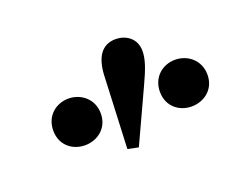

<svg xmlns="http://www.w3.org/2000/svg" viewBox="-53 -845 506 406"><g transform="rotate(-20 200.0 -642.0)"><path d="M96 -569C124 -569 150 -588 150 -621C150 -654 124 -674 96 -674C68 -674 43 -654 43 -621C43 -588 68 -569 96 -569ZM201 -526 256 -645C272 -679 278 -698 278 -715C278 -745 254 -758 233 -758C200 -758 185 -732 184 -689L177 -531ZM336 -569C364 -569 390 -588 390 -621C390 -654 364 -674 336 -674C308 -674 283 -654 283 -621C283 -588 308 -569 336 -569Z"/></g></svg>

Font: Source Serif 4 Display
Style: Bold
Weight: 700
Designer: Frank Grießhammer
Foundry: Adobe Systems Incorporated
Version: Version 4.004;hotconv 1.0.117;makeotfexe 2.5.65602